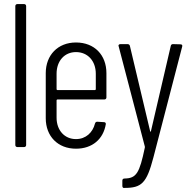

<svg xmlns="http://www.w3.org/2000/svg" viewBox="-20 -720 933 940"><path d="M65 0H98C104 0 108 -4 108 -10V-690C108 -696 104 -700 98 -700H65C59 -700 55 -696 55 -690V-10C55 -4 59 0 65 0Z M501 -243V-362C501 -450 443 -512 352 -512C263 -512 204 -450 204 -362V-141C204 -53 263 8 352 8C432 8 486 -39 498 -112C499 -118 495 -122 489 -122L456 -124C450 -124 447 -121 445 -115C434 -71 400 -39 352 -39C296 -39 257 -82 257 -144V-229C257 -231 259 -233 261 -233H491C497 -233 501 -237 501 -243ZM352 -465C409 -465 449 -422 449 -359V-283C449 -281 447 -279 445 -279H261C259 -279 257 -281 257 -283V-359C257 -422 296 -465 352 -465Z M585 200H590C673 200 698 177 731 51L872 -492C874 -498 871 -503 864 -503L827 -504C821 -504 817 -501 816 -495L719 -78C718 -74 716 -74 715 -78L616 -495C615 -500 611 -504 605 -504H570C564 -504 560 -501 560 -496C560 -495 561 -494 561 -493L689 -3C689 -1 690 1 689 3C663 127 648 153 590 154H589C583 154 579 158 579 164V190C579 196 582 200 585 200Z"/></svg>

Font: Barlow Condensed Light
Style: Regular
Weight: 300
Width: 3
Designer: Jeremy Tribby
Foundry: Tribby Type
Version: Version 1.422;hotconv 1.0.109;makeotfexe 2.5.65596